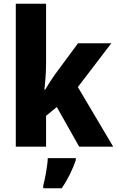

<svg xmlns="http://www.w3.org/2000/svg" viewBox="-20 -780 622 1021"><path d="M225 -441V-760H64V0H225V-164L282 -211L401 0H582L394 -317L572 -550H395L273 -385C257 -363 234 -327 220 -303H216C221 -346 225 -398 225 -441ZM383 72V61H234C233 100 220 169 210 207V221H308C342 172 365 123 383 72Z"/></svg>

Font: Noto Sans Lao SemiCondensed ExtraBold
Style: Regular
Weight: 800
Width: 4
Designer: Monotype Design Team
Foundry: Monotype Imaging Inc.
Version: Version 2.003